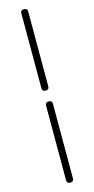

<svg xmlns="http://www.w3.org/2000/svg" viewBox="-164 -869 581 1185"><g transform="rotate(-15 127.0 -277.0)"><path d="M105 -571V-333C105 -318 112 -311 127 -311C142 -311 149 -318 149 -333V-571V-809C149 -824 142 -831 127 -831C112 -831 105 -824 105 -809ZM105 18V255C105 270 112 277 127 277C142 277 149 270 149 255V18V-220C149 -235 142 -242 127 -242C112 -242 105 -235 105 -220Z"/></g></svg>

Font: GenSenRounded2 TW L
Style: Regular
Weight: 300
Version: Version 2.100;PS 2.1;hotconv 16.6.51;makeotf.lib2.5.65220 DE